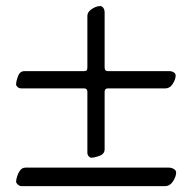

<svg xmlns="http://www.w3.org/2000/svg" viewBox="-20 -650 638 639"><path d="M283.6 -125.1Q279.6 -125.1 275.2 -130Q270.8 -134.9 270.8 -141.6V-344.4Q270.8 -355.9 259.4 -355.9H50.1Q43.4 -355.9 38.5 -360.3Q33.6 -364.7 33.6 -368.7Q33.6 -379 39.9 -396.2Q46.2 -413.3 61.7 -413.3H258.1Q267.2 -413.3 269 -416.5Q270.8 -419.8 270.8 -426.2V-596.4Q270.8 -606.4 278 -613.7Q285.2 -621 295.3 -625.5Q305.5 -629.9 312.6 -629.9Q320 -629.9 324.1 -623.4Q328.2 -616.9 328.2 -608.7V-425.9Q328.2 -419.2 330.8 -416.3Q333.5 -413.3 339.6 -413.3H543.4Q551.7 -413.3 558.3 -409.2Q565 -405.1 564.6 -397.7Q563.9 -384.7 554.5 -370.3Q545.1 -355.9 531.1 -355.9H339.6Q328.2 -355.9 328.2 -344.5V-153.2Q328.2 -137.7 311.1 -131.4Q293.9 -125.1 283.6 -125.1ZM51.7 -30.6Q45.1 -30.6 39.3 -35.8Q33.6 -41.1 33.6 -45.1Q33.6 -51.7 36.9 -62.8Q40.2 -73.8 46.9 -83Q53.5 -92.1 65 -92.1H541.8Q551.7 -92.1 559.1 -87.2Q566.6 -82.3 566.2 -74.8Q565.5 -61 555.3 -45.8Q545.1 -30.6 529.5 -30.6Z"/></svg>

Font: EB Garamond
Style: Italic
Weight: 400
Italic angle: -17.2°
Designer: Georg Duffner and Octavio Pardo
Foundry: Georg Duffner
Version: Version 1.001